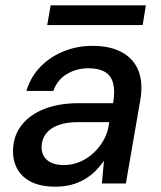

<svg xmlns="http://www.w3.org/2000/svg" viewBox="-20 -688 605 720"><path d="M188 12Q131 12 95 -7Q59 -26 43 -58Q27 -90 29 -128Q31 -181 62 -220Q93 -259 147.5 -280Q202 -301 274 -301H404Q412 -345 404.5 -374.5Q397 -404 374 -418Q351 -432 312 -432Q267 -432 231 -410.5Q195 -389 180 -347H79Q95 -400 131.5 -437.5Q168 -475 218.5 -495.5Q269 -516 326 -516Q395 -516 439 -491Q483 -466 500 -420.5Q517 -375 506 -312L452 0H362L370 -85Q356 -65 338 -47Q320 -29 297 -15.5Q274 -2 247 5Q220 12 188 12ZM220 -69Q252 -69 281.5 -82Q311 -95 334 -117.5Q357 -140 371.5 -168Q386 -196 389 -227L390 -230H271Q230 -230 199.5 -219Q169 -208 153 -187.5Q137 -167 136 -139Q135 -106 157 -87.5Q179 -69 220 -69ZM157 -594 170 -668H527L515 -594Z"/></svg>

Font: DM Sans Medium
Style: Italic
Weight: 500
Italic angle: -10°
Designer: Colophon Foundry, Jonny Pinhorn
Foundry: Colophon Foundry
Version: Version 4.004;gftools[0.9.30]